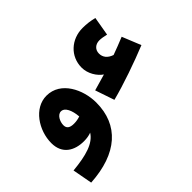

<svg xmlns="http://www.w3.org/2000/svg" viewBox="-165 -837 1332 1332"><g transform="rotate(-45 501.5 -170.5)"><path d="M573 -62C691 -92 859 -151 974 -198L918 -336C874 -318 831 -301 789 -286C744 -301 724 -330 724 -365C724 -403 752 -428 791 -428C808 -428 832 -424 857 -418L881 -557C844 -566 812 -571 769 -571C659 -571 570 -492 570 -381C570 -321 606 -265 646 -238C603 -225 562 -213 525 -203ZM53 230C323 214 471 82 471 -138C471 -264 400 -416 260 -416C138 -416 51 -284 51 -159C51 -52 129 -8 221 -8C248 -8 272 -12 293 -20C252 45 162 71 26 84ZM198 -188C198 -222 220 -268 254 -268C291 -268 314 -218 319 -153C298 -146 277 -143 258 -143C216 -143 198 -158 198 -188Z"/></g></svg>

Font: Noto Sans Arabic ExtBd
Style: Regular
Weight: 800
Designer: Monotype Design Team, Nadine Chahine, Nizar Qandah and Khaled Hosny
Foundry: Monotype Imaging Inc.
Version: Version 2.012